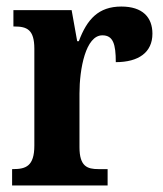

<svg xmlns="http://www.w3.org/2000/svg" viewBox="-20 -567 499 587"><path d="M17 0H309V-50H281C247 -50 223 -58 223 -117V-281C223 -357 242 -459 293 -459C326 -459 334 -432 334 -377C404 -377 446 -407 446 -464C446 -514 416 -547 351 -547C281 -547 246 -508 221 -441H216L199 -536H21V-486H24C62 -486 85 -477 85 -418V-122C85 -59 59 -50 20 -50H17Z"/></svg>

Font: Noto Serif Tamil Condensed
Style: Bold Italic
Weight: 700
Width: 3
Italic angle: -12°
Designer: Indian Type Foundry, Tom Grace, and the Monotype Design Team
Foundry: Monotype Imaging Inc.
Version: Version 2.003